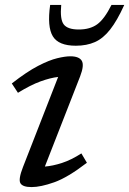

<svg xmlns="http://www.w3.org/2000/svg" viewBox="-20 -751 526 781"><path d="M73.5 -71.5 216.5 -438Q185 -434.5 144.5 -419.8Q104 -405 53 -373.5L28 -411.5Q89.5 -459.5 135 -483Q180.5 -506.5 212.8 -514.2Q245 -522 266 -522Q301.5 -522 312.5 -504Q323.5 -486 306 -440.5L162.5 -73.5Q194.5 -76 232.2 -88.2Q270 -100.5 311 -127L333.5 -89Q255.5 -29 200.5 -9.5Q145.5 10 108.5 10Q72 10 63 -5.8Q54 -21.5 73.5 -71.5ZM300.5 -631Q346 -631 375.2 -652Q404.5 -673 433.5 -731H485.5Q456.5 -667 428 -630.8Q399.5 -594.5 366 -579.8Q332.5 -565 288.5 -565Q218 -565 194.8 -603.5Q171.5 -642 184 -731H229Q223.5 -672.5 239.2 -651.8Q255 -631 300.5 -631Z"/></svg>

Font: Newsreader Caption
Style: Italic
Weight: 400
Italic angle: -17°
Designer: Hugues Gentile
Foundry: Production Type
Version: Version 1.001